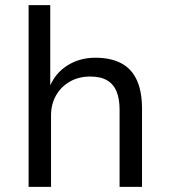

<svg xmlns="http://www.w3.org/2000/svg" viewBox="-20 -725 659 745"><path d="M91 0V-705H175V-387H172Q194 -441 241.5 -471Q289 -501 350 -501Q410 -501 450.5 -479.5Q491 -458 511 -414Q531 -370 531 -304V0H444V-300Q444 -341 432.5 -369.5Q421 -398 396 -413Q371 -428 330 -428Q285 -428 250.5 -408Q216 -388 197 -354Q178 -320 178 -277V0Z"/></svg>

Font: Nunito Sans 9pt
Style: Regular
Weight: 400
Version: Version 3.101;gftools[0.9.27]